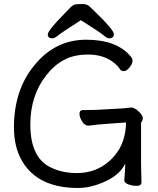

<svg xmlns="http://www.w3.org/2000/svg" viewBox="-20 -918 792 961"><path d="M384.8 -816.9Q288.1 -754.9 270.5 -740.5Q252.9 -726.1 243.2 -726.1Q219.2 -726.1 219.2 -745.6Q219.2 -765.1 301.8 -849.1Q321.8 -870.1 334 -882.1Q346.2 -894 357.7 -896Q369.1 -897.9 392.6 -897.9Q416 -897.9 429 -885Q441.9 -872.1 461.9 -853Q549.8 -768.1 549.8 -747.1Q549.8 -726.1 525.9 -726.1Q516.1 -726.1 497.6 -741.9Q479 -757.8 384.8 -816.9ZM688 -6.8Q688 12.2 664.6 12.2Q641.1 12.2 621.6 4.6Q602.1 -2.9 602.1 -16.1V-17.1Q606.9 -69.8 606.9 -99.1Q574.2 -29.8 464.8 6.8Q417 22.9 371.1 22.9Q170.9 22.9 91.8 -109.9Q49.8 -180.2 49.8 -279.8Q49.8 -466.8 150.9 -589.8Q254.9 -719.2 411.4 -719.2Q567.9 -719.2 637.2 -631.8Q643.1 -626 643.1 -612.5Q643.1 -599.1 628.4 -580.6Q613.8 -562 600.3 -562Q586.9 -562 581.1 -570.8Q567.9 -591.8 541 -610.8Q492.2 -645 421.1 -645Q350.1 -645 300 -617.9Q250 -590.8 212.9 -543Q131.8 -440.9 131.8 -294.9Q131.8 -122.1 242.2 -76.2Q295.9 -51.8 365 -51.8Q434.1 -51.8 489 -84Q543.9 -116.2 578.1 -173.8Q609.9 -231 610.8 -305.2L499 -296.9Q479 -295.9 423.8 -289.1H421.9Q404.8 -289.1 391.4 -309.6Q377.9 -330.1 377.9 -348.6Q377.9 -367.2 396 -367.2H410.2Q454.1 -367.2 480 -369.1L603 -376Q610.8 -377 620.4 -378.4Q629.9 -379.9 638.9 -379.9Q647.9 -379.9 662.1 -370.1Q694.8 -345.2 694.8 -326.2Q694.8 -316.9 690.4 -312Q686 -307.1 686 -297.9V-97.2Q686 -88.9 686.5 -71Q687 -53.2 687.5 -35.2Q688 -17.1 688 -6.8Z"/></svg>

Font: LXGW WenKai Screen
Style: Regular
Weight: 400
Designer: LXGW / Fontworks Inc.
Foundry: LXGW / Fontworks Inc.
Version: Version 1.510;January 18,2025